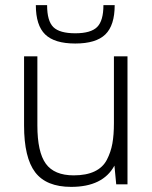

<svg xmlns="http://www.w3.org/2000/svg" viewBox="-20 -720 594 750"><path d="M427 -73Q382 10 258 10Q161 10 117.5 -47Q74 -104 74 -230V-500H126V-230Q126 -126 159 -80.5Q192 -35 268 -35Q317 -35 349.5 -50.5Q382 -66 397.5 -96Q413 -126 419 -159.5Q425 -193 425 -239V-500H478V0H434ZM384 -700H428Q428 -621 391.5 -585.5Q355 -550 274 -550Q193 -550 156.5 -585.5Q120 -621 120 -700H164Q164 -638 188.5 -614Q213 -590 274 -590Q335 -590 359.5 -614.5Q384 -639 384 -700Z"/></svg>

Font: Fivo Sans Light
Style: Regular
Weight: 300
Designer: Alexander Slobzheninov
Foundry: Alexander Slobzheninov
Version: 1.0